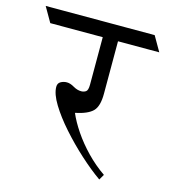

<svg xmlns="http://www.w3.org/2000/svg" viewBox="-141 -724 706 801"><g transform="rotate(15 212.0 -324.0)"><path d="M378.4 -644.5 415.5 -580.1H-4.9L-42 -644.5ZM428.7 -644.5 465.8 -580.1H61.5L24.4 -644.5ZM221.7 -620.1H287.6V-353Q287.6 -299.3 266.4 -277.8Q245.1 -256.3 191.4 -245.1Q206.1 -210.4 232.9 -170.7Q259.8 -130.9 296.1 -93.3Q332.5 -55.7 375 -26.4L361.3 -2.9Q318.8 -32.7 271.5 -75.7Q224.1 -118.7 182.4 -165.8Q140.6 -212.9 114.3 -256.1Q87.9 -299.3 87.9 -330.1Q87.9 -345.7 99.9 -352.5Q111.8 -359.4 126.5 -359.4Q141.1 -359.4 158.4 -349.1Q175.8 -338.9 192.9 -338.9Q203.6 -338.9 212.6 -344.5Q221.7 -350.1 221.7 -375Z"/></g></svg>

Font: Annapurna SIL
Style: Regular
Weight: 400
Designer: Peter Martin, Annie Olsen
Foundry: SIL International
Version: Version 2.000